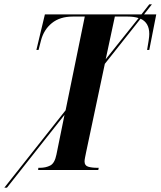

<svg xmlns="http://www.w3.org/2000/svg" viewBox="-82 -780 737 881"><path d="M93 0 94 -10H101Q128 -10 148.5 -20.5Q169 -31 177 -71L214 -253L-50 81H-62L219 -274L307 -704H252Q193 -704 156 -674Q119 -644 106 -594L95 -551H85L124 -714H567L603 -760H615L579 -714H635L603 -551H593Q597 -573 600 -593.5Q603 -614 603 -624Q603 -676 563 -694L399 -487L313 -81Q310 -66 308 -56Q306 -46 306 -39Q306 -20 323 -15Q340 -10 365 -10H371L369 0ZM445 -704 403 -508 554 -697Q533 -704 504 -704Z"/></svg>

Font: Noto Serif Display ExtraCondensed
Style: Bold Italic
Weight: 700
Width: 2
Italic angle: -12°
Designer: Monotype Design Team
Foundry: Monotype Imaging Inc.
Version: Version 2.009